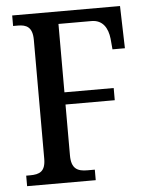

<svg xmlns="http://www.w3.org/2000/svg" viewBox="-52 -757 623 800"><g transform="rotate(-5 259.5 -357.0)"><path d="M29 0H316V-44H285C244 -44 218 -56 218 -112V-325H424V-376H218V-662H356C403 -662 424 -627 429 -582L433 -537H485L480 -714H29V-670H49C84 -670 110 -659 110 -605V-108C110 -54 85 -44 45 -44H29Z"/></g></svg>

Font: Noto Serif Ethiopic Condensed Medium
Style: Regular
Weight: 500
Width: 3
Designer: Monotype Design Team
Foundry: Monotype Imaging Inc.
Version: Version 2.102